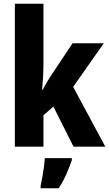

<svg xmlns="http://www.w3.org/2000/svg" viewBox="-20 -780 580 1021"><path d="M211 -441Q211 -406 209 -371Q207 -336 204 -302H207Q218 -324 230.5 -345Q243 -366 254 -382L366 -550H532L369 -318L540 0H371L264 -213L211 -167V0H59V-760H211ZM362 72Q349 110 332 148Q315 186 292 221H196V208Q200 190 205 163Q210 136 213.5 108.5Q217 81 218 61H362Z"/></svg>

Font: Noto Sans Devanagari Condensed ExtraBold
Style: Regular
Weight: 800
Width: 3
Designer: Jelle Bosma - Monotype Design Team
Foundry: Monotype Imaging Inc.
Version: Version 2.004; ttfautohint (v1.8.4.7-5d5b)